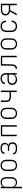

<svg xmlns="http://www.w3.org/2000/svg" viewBox="2910 -3510 780 6640"><g transform="rotate(-90 3300.0 -190.0)"><path d="M110 180V-550H160V-467Q176 -510 216 -535Q256 -560 313 -560Q396 -560 445.5 -505.5Q495 -451 495 -361V-190Q495 -130 472 -85Q449 -40 408.5 -15Q368 10 313 10Q257 10 216.5 -15Q176 -40 160 -83V180ZM303 -33Q370 -33 407.5 -74.5Q445 -116 445 -190V-361Q445 -435 407.5 -476Q370 -517 303 -517Q236 -517 198 -476Q160 -435 160 -361V-190Q160 -116 198 -74.5Q236 -33 303 -33Z M900 10Q812 10 758.5 -44.5Q705 -99 705 -190V-360Q705 -451 758.5 -505.5Q812 -560 900 -560Q989 -560 1042 -505.5Q1095 -451 1095 -360V-190Q1095 -99 1042 -44.5Q989 10 900 10ZM900 -34Q969 -34 1007 -75Q1045 -116 1045 -190V-360Q1045 -434 1006.5 -475Q968 -516 900 -516Q832 -516 793.5 -475Q755 -434 755 -360V-190Q755 -116 793 -75Q831 -34 900 -34Z M1460 10Q1378 10 1330 -26.5Q1282 -63 1282 -125H1332Q1332 -84 1366.5 -59.5Q1401 -35 1460 -35H1525Q1583 -35 1616.5 -65Q1650 -95 1650 -147Q1650 -200 1618 -231.5Q1586 -263 1530 -263H1403V-308H1530Q1581 -308 1606.5 -334.5Q1632 -361 1632 -407Q1632 -457 1600 -486Q1568 -515 1512 -515H1466Q1412 -515 1380 -490.5Q1348 -466 1348 -425H1298Q1298 -487 1343.5 -523.5Q1389 -560 1466 -560H1512Q1590 -560 1636 -520Q1682 -480 1682 -411Q1682 -364 1657.5 -332Q1633 -300 1594 -296V-292Q1641 -288 1670.5 -247.5Q1700 -207 1700 -147Q1700 -75 1653 -32.5Q1606 10 1525 10Z M1910 0V-550H2290V0H2240V-505H1960V0Z M2700 10Q2612 10 2558.5 -44.5Q2505 -99 2505 -190V-360Q2505 -451 2558.5 -505.5Q2612 -560 2700 -560Q2789 -560 2842 -505.5Q2895 -451 2895 -360V-190Q2895 -99 2842 -44.5Q2789 10 2700 10ZM2700 -34Q2769 -34 2807 -75Q2845 -116 2845 -190V-360Q2845 -434 2806.5 -475Q2768 -516 2700 -516Q2632 -516 2593.5 -475Q2555 -434 2555 -360V-190Q2555 -116 2593 -75Q2631 -34 2700 -34Z M3436 0 3437 -202H3270Q3189 -202 3142 -242.5Q3095 -283 3095 -353V-550H3145V-353Q3145 -304 3179.5 -276Q3214 -248 3272 -248H3436V-550H3486V0Z M3866 10Q3781 10 3732.5 -37.5Q3684 -85 3684 -159Q3684 -230 3730.5 -275Q3777 -320 3853 -320H4040V-375Q4040 -443 4004.5 -479Q3969 -515 3904 -515Q3841 -515 3802.5 -486Q3764 -457 3761 -410H3711Q3715 -478 3767.5 -519Q3820 -560 3905 -560Q3994 -560 4042 -512Q4090 -464 4090 -375V0H4040V-91Q4023 -45 3976.5 -17.5Q3930 10 3866 10ZM3880 -35Q3954 -35 3997 -73Q4040 -111 4040 -177V-276H3852Q3800 -276 3767 -244Q3734 -212 3734 -163Q3734 -106 3773.5 -70.5Q3813 -35 3880 -35Z M4240 7V-43H4258Q4296 -43 4320 -77.5Q4344 -112 4345 -167L4353 -550H4690V0H4640V-505H4403L4394 -167Q4392 -88 4356 -40.5Q4320 7 4258 7Z M5100 10Q5012 10 4958.5 -44.5Q4905 -99 4905 -190V-360Q4905 -451 4958.5 -505.5Q5012 -560 5100 -560Q5189 -560 5242 -505.5Q5295 -451 5295 -360V-190Q5295 -99 5242 -44.5Q5189 10 5100 10ZM5100 -34Q5169 -34 5207 -75Q5245 -116 5245 -190V-360Q5245 -434 5206.5 -475Q5168 -516 5100 -516Q5032 -516 4993.5 -475Q4955 -434 4955 -360V-190Q4955 -116 4993 -75Q5031 -34 5100 -34Z M5709 10Q5618 10 5565 -44.5Q5512 -99 5512 -190V-360Q5512 -451 5565.5 -505.5Q5619 -560 5709 -560Q5800 -560 5853.5 -508.5Q5907 -457 5907 -370H5857Q5857 -438 5817.5 -476Q5778 -514 5709 -514Q5641 -514 5601.5 -473.5Q5562 -433 5562 -360V-190Q5562 -118 5601.5 -77Q5641 -36 5709 -36Q5778 -36 5817.5 -74.5Q5857 -113 5857 -180H5907Q5907 -93 5853.5 -41.5Q5800 10 5709 10Z M6084 0 6222 -234Q6159 -245 6122.5 -287Q6086 -329 6086 -389Q6086 -463 6137 -506.5Q6188 -550 6276 -550H6490V0H6440V-228H6272L6142 0ZM6276 -274H6440V-505H6276Q6212 -505 6174 -473.5Q6136 -442 6136 -389Q6136 -336 6174 -305Q6212 -274 6276 -274Z"/></g></svg>

Font: JetBrains Mono NL Thin
Style: Regular
Weight: 100
Monospace: yes
Designer: Philipp Nurullin, Konstantin Bulenkov
Foundry: JetBrains
Version: Version 2.305; ttfautohint (v1.8.4.7-5d5b)